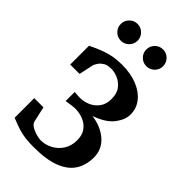

<svg xmlns="http://www.w3.org/2000/svg" viewBox="-276 -1009 1117 1117"><g transform="rotate(45 282.0 -450.5)"><path d="M526.9 -189Q526.9 -126.5 497.6 -80.3Q468.3 -34.2 404.3 -9Q340.3 16.1 236.8 16.1Q199.2 16.1 169.2 12.7Q139.2 9.3 108.4 -0.2Q77.6 -9.8 37.1 -26.9V-188H112.8L133.8 -94.2Q136.2 -82 148.7 -71.3Q161.1 -60.5 188 -50.8Q203.1 -45.9 216.1 -43.5Q229 -41 237.8 -41Q274.4 -41 308.8 -59.1Q343.3 -77.1 365.2 -110.8Q387.2 -144.5 387.2 -190.9Q387.2 -230.5 371.6 -254.9Q356 -279.3 333.3 -292.2Q310.5 -305.2 288.3 -309.6Q266.1 -314 252.9 -314Q239.7 -314 222.2 -311.8Q204.6 -309.6 191.4 -307.4Q178.2 -305.2 178.2 -305.2V-379.9Q198.2 -378.4 208.5 -377.7Q218.8 -377 224.1 -377Q254.9 -377 285.9 -390.1Q316.9 -403.3 337.9 -431.2Q358.9 -459 358.9 -502.9Q358.9 -548.8 337.4 -575.7Q315.9 -602.5 287.6 -614.3Q259.3 -626 238.8 -626Q200.2 -626 184.6 -615.2Q168.9 -604.5 162.1 -597.2Q159.2 -593.8 152.1 -582.3Q145 -570.8 144 -567.9L124 -474.1H46.9V-628.9Q90.8 -650.4 124.8 -663.1Q158.7 -675.8 190.9 -681.4Q223.1 -687 262.2 -687Q333 -687 386.7 -665.3Q440.4 -643.6 470.7 -605.2Q501 -566.9 501 -517.1Q501 -473.6 466.3 -428.2Q431.6 -382.8 350.1 -354Q428.2 -343.3 477.5 -299.8Q526.9 -256.3 526.9 -189ZM436 -849.1Q436 -820.8 415.8 -800.5Q395.5 -780.3 366.7 -780.3Q338.4 -780.3 318.1 -800.5Q297.9 -820.8 297.9 -849.1Q297.9 -877.9 318.1 -898.2Q338.4 -918.5 366.7 -918.5Q395.5 -918.5 415.8 -898.2Q436 -877.9 436 -849.1ZM226.1 -849.1Q226.1 -820.8 205.8 -800.5Q185.5 -780.3 156.7 -780.3Q128.4 -780.3 108.2 -800.5Q87.9 -820.8 87.9 -849.1Q87.9 -877.9 108.2 -898.2Q128.4 -918.5 156.7 -918.5Q185.5 -918.5 205.8 -898.2Q226.1 -877.9 226.1 -849.1Z"/></g></svg>

Font: Charis
Style: Bold
Weight: 700
Designer: Walt Agee, Miriam Martin, Annie Olsen, Victor Gaultney, Lorna Priest, Alan Ward, Bob Hallissy, Martin Hosken, Sharon Cor
Foundry: SIL Global
Version: Version 7.000